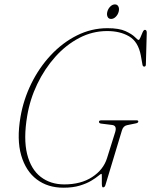

<svg xmlns="http://www.w3.org/2000/svg" viewBox="-20 -842 686 872"><path d="M468 -714Q521 -714 550.2 -700.5Q579.5 -687 592.5 -673.8Q605.5 -660.5 609.5 -660.5Q613 -660.5 617.8 -672Q622.5 -683.5 627.5 -695Q632.5 -706.5 638 -706.5Q646.5 -706.5 646.5 -693.5L642.5 -549.5Q642.5 -539.5 635 -539.5Q628.5 -539.5 627 -548.5L619.5 -590.5Q607.5 -653 566.2 -677Q525 -701 467 -701Q399.5 -701 339.5 -669.5Q279.5 -638 231 -583.8Q182.5 -529.5 149.2 -460.2Q116 -391 103.5 -315.5Q86 -211.5 103.2 -142.2Q120.5 -73 164.8 -38.8Q209 -4.5 272 -4.5Q347.5 -4.5 398.5 -37.8Q449.5 -71 466 -123.5L503 -241.5Q512.5 -272 488.5 -274.5L440.5 -280.5Q429 -281.5 429.5 -289.5Q430 -295.5 440.5 -295.5H600.5Q609 -295.5 608 -289Q607 -283 593.5 -281L557 -273.5Q540 -270 534 -250.5L458.5 -0.5Q455.5 9 447.5 9Q443 9 442.5 -6.2Q442 -21.5 442.5 -37Q443 -52.5 440.5 -52.5Q437.5 -52.5 426.2 -43Q415 -33.5 394.2 -21Q373.5 -8.5 342.2 1Q311 10.5 268 10.5Q197 10.5 147 -27.2Q97 -65 76.2 -136.8Q55.5 -208.5 73 -310.5Q86.5 -389.5 122 -462Q157.5 -534.5 210.5 -591.2Q263.5 -648 329.2 -681Q395 -714 468 -714ZM484.5 -756Q473 -756 468.5 -766Q464 -776 467.5 -789Q471 -802.5 480.8 -812.2Q490.5 -822 502 -822Q513 -822 517.8 -812.2Q522.5 -802.5 519 -789Q515.5 -775.5 505.8 -765.8Q496 -756 484.5 -756Z"/></svg>

Font: Fraunces 144pt S050 Thin
Style: Italic
Weight: 100
Italic angle: -16°
Version: Version 1.000; ttfautohint (v1.8.3)